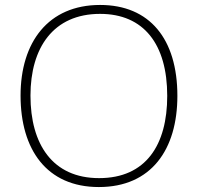

<svg xmlns="http://www.w3.org/2000/svg" viewBox="-20 -745 799 775"><path d="M696 -358C696 -588 584 -725 384 -725C175 -725 63 -575 63 -359C63 -142 168 10 379 10C591 10 696 -142 696 -358ZM103 -359C103 -552 195 -689 384 -689C560 -689 655 -567 655 -358C655 -160 569 -26 380 -26C192 -26 103 -163 103 -359Z"/></svg>

Font: Noto Sans Myanmar ExtraLight
Style: Regular
Weight: 200
Designer: Monotype Design Team
Foundry: Monotype Imaging Inc.
Version: Version 2.107